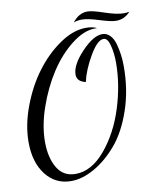

<svg xmlns="http://www.w3.org/2000/svg" viewBox="-95 -881 874 1043"><g transform="rotate(-10 341.5 -359.0)"><path d="M21 -161Q21 -255 59 -356.5Q97 -458 156 -537Q215 -616 290 -667.5Q365 -719 435 -719Q472 -719 495 -707H484Q422 -707 353.5 -653.5Q285 -600 232 -518.5Q179 -437 144 -336.5Q109 -236 109 -147Q109 -60 142.5 -3.5Q176 53 243 53Q332 53 408 -38Q484 -129 524 -256.5Q564 -384 564 -505Q564 -556 553 -599.5Q542 -643 519 -643Q485 -643 441.5 -568Q398 -493 384 -429Q336 -440 336 -478Q336 -531 401.5 -600.5Q467 -670 517 -670Q541 -670 559 -651.5Q577 -633 585.5 -602Q594 -571 598 -540.5Q602 -510 602 -477Q602 -347 564 -236.5Q526 -126 467.5 -57.5Q409 11 342 49Q275 87 213 87Q127 87 74 19Q21 -49 21 -161ZM376 -759Q411 -805 459 -805Q485 -805 549.5 -783Q614 -761 653 -761Q668 -761 683 -764Q651 -728 605 -728Q577 -728 515.5 -747.5Q454 -767 422 -767Q396 -767 376 -759Z"/></g></svg>

Font: DancingScriptRegular
Style: Regular
Weight: 400
Designer: Pablo Impallari
Foundry: Pablo Impallari. www.impallari.com
Version: Version 1.002